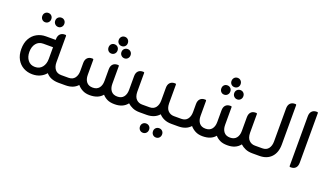

<svg xmlns="http://www.w3.org/2000/svg" viewBox="-70 -1091 2998 1747"><g transform="rotate(20 1428.5 -217.5)"><path d="M176 -476Q158 -476 145.5 -489Q133 -502 133 -521Q133 -541 145.5 -553.5Q158 -566 176 -566Q195 -566 207.5 -553.5Q220 -541 220 -521Q220 -502 207.5 -489Q195 -476 176 -476ZM303 -476Q284 -476 271 -489Q258 -502 258 -521Q258 -541 271 -553.5Q284 -566 303 -566Q321 -566 333.5 -553.5Q346 -541 346 -521Q346 -502 333.5 -489Q321 -476 303 -476ZM479 -74H533V0H481Q399 0 358 -49Q336 -22 303 -6.5Q270 9 228 9Q180 9 141 -12.5Q102 -34 79 -75Q56 -116 56 -174Q56 -233 79 -274Q102 -315 141 -336.5Q180 -358 228 -358H322V-364Q322 -397 338.5 -414.5Q355 -432 383 -432H390Q398 -432 398 -424V-169Q398 -127 418.5 -100.5Q439 -74 479 -74ZM228 -62Q272 -62 297 -93.5Q322 -125 322 -174V-287H228Q184 -287 159 -255.5Q134 -224 134 -174Q134 -125 159 -93.5Q184 -62 228 -62Z M905 -510Q886 -510 873.5 -522.5Q861 -535 861 -554Q861 -574 873.5 -587Q886 -600 905 -600Q924 -600 936.5 -587Q949 -574 949 -554Q949 -535 936.5 -522.5Q924 -510 905 -510ZM840 -414Q821 -414 809 -427Q797 -440 797 -459Q797 -479 809 -491.5Q821 -504 840 -504Q859 -504 871.5 -491.5Q884 -479 884 -459Q884 -440 871.5 -427Q859 -414 840 -414ZM922 -459Q922 -479 935 -491.5Q948 -504 967 -504Q985 -504 997.5 -491.5Q1010 -479 1010 -459Q1010 -440 997.5 -427Q985 -414 967 -414Q948 -414 935 -427Q922 -440 922 -459ZM1262 -74H1316V0H1264Q1225 0 1196 -12.5Q1167 -25 1147 -44Q1105 10 1023 9Q981 9 953 -4.5Q925 -18 906 -40Q866 9 784 9Q743 9 713.5 -6.5Q684 -22 664 -46Q623 0 547 0H521V-74H549Q589 -74 609 -100.5Q629 -127 629 -169V-246Q629 -278 645.5 -295.5Q662 -313 690 -313H697Q705 -313 705 -305V-159Q705 -116 725.5 -90.5Q746 -65 786 -65Q826 -65 846.5 -90.5Q867 -116 867 -159V-271Q867 -304 883.5 -321Q900 -338 928 -338H935Q943 -338 943 -331V-159Q943 -116 963.5 -90.5Q984 -65 1024 -65Q1064 -65 1084.5 -90.5Q1105 -116 1105 -159V-291Q1105 -323 1121 -340.5Q1137 -358 1165 -358H1172Q1181 -358 1181 -350V-168Q1182 -120 1205 -97Q1228 -74 1262 -74Z M1570 -74H1624V0H1572Q1532 0 1501.5 -13.5Q1471 -27 1452 -49Q1409 0 1331 0H1305V-74H1333Q1373 -74 1393 -100.5Q1413 -127 1413 -169V-291Q1413 -323 1429.5 -340.5Q1446 -358 1474 -358H1481Q1489 -358 1489 -350V-168Q1490 -120 1513 -97Q1536 -74 1570 -74ZM1356 75Q1375 75 1387.5 87.5Q1400 100 1400 119Q1400 139 1387.5 152Q1375 165 1356 165Q1337 165 1324.5 152Q1312 139 1312 119Q1312 100 1324.5 87.5Q1337 75 1356 75ZM1482 75Q1501 75 1513.5 87.5Q1526 100 1526 119Q1526 139 1513.5 152Q1501 165 1482 165Q1463 165 1450.5 152Q1438 139 1438 119Q1438 100 1450.5 87.5Q1463 75 1482 75Z M1997 -510Q1978 -510 1965.5 -522.5Q1953 -535 1953 -554Q1953 -574 1965.5 -587Q1978 -600 1997 -600Q2016 -600 2028.5 -587Q2041 -574 2041 -554Q2041 -535 2028.5 -522.5Q2016 -510 1997 -510ZM1932 -414Q1913 -414 1901 -427Q1889 -440 1889 -459Q1889 -479 1901 -491.5Q1913 -504 1932 -504Q1951 -504 1963.5 -491.5Q1976 -479 1976 -459Q1976 -440 1963.5 -427Q1951 -414 1932 -414ZM2014 -459Q2014 -479 2027 -491.5Q2040 -504 2059 -504Q2077 -504 2089.5 -491.5Q2102 -479 2102 -459Q2102 -440 2089.5 -427Q2077 -414 2059 -414Q2040 -414 2027 -427Q2014 -440 2014 -459ZM2354 -74H2408V0H2356Q2317 0 2288 -12.5Q2259 -25 2239 -44Q2197 10 2115 9Q2073 9 2045 -4.5Q2017 -18 1998 -40Q1958 9 1876 9Q1835 9 1805.5 -6.5Q1776 -22 1756 -46Q1715 0 1639 0H1613V-74H1641Q1681 -74 1701 -100.5Q1721 -127 1721 -169V-246Q1721 -278 1737.5 -295.5Q1754 -313 1782 -313H1789Q1797 -313 1797 -305V-159Q1797 -116 1817.5 -90.5Q1838 -65 1878 -65Q1918 -65 1938.5 -90.5Q1959 -116 1959 -159V-271Q1959 -304 1975.5 -321Q1992 -338 2020 -338H2027Q2035 -338 2035 -331V-159Q2035 -116 2055.5 -90.5Q2076 -65 2116 -65Q2156 -65 2176.5 -90.5Q2197 -116 2197 -159V-291Q2197 -323 2213 -340.5Q2229 -358 2257 -358H2264Q2273 -358 2273 -350V-168Q2274 -120 2297 -97Q2320 -74 2354 -74Z M2423 0H2397V-74H2425Q2465 -74 2485 -100.5Q2505 -127 2505 -169V-488Q2505 -521 2521.5 -538.5Q2538 -556 2566 -556H2573Q2581 -556 2581 -548V-168Q2581 -89 2539 -44.5Q2497 0 2423 0Z M2730 0H2723Q2715 0 2715 -8V-488Q2715 -521 2731.5 -538.5Q2748 -556 2776 -556H2783Q2791 -556 2791 -548V-68Q2791 -35 2775 -17.5Q2759 0 2730 0Z"/></g></svg>

Font: Zain
Style: Regular
Weight: 400
Designer: Zain,Boutros
Foundry: Mobile Telecommunications Company (Zain), 2024
Version: Version 1.51; ttfautohint (v1.8.4)